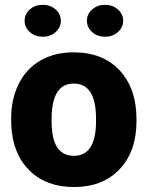

<svg xmlns="http://www.w3.org/2000/svg" viewBox="-20 -751 602 781"><path d="M25.4 -269Q25.4 -348.1 56.2 -409.9Q86.9 -471.7 144.5 -504.9Q202.1 -538.1 279.8 -538.1Q398.4 -538.1 466.8 -464.6Q535.2 -391.1 535.2 -264.6V-258.8Q535.2 -135.3 466.6 -62.7Q397.9 9.8 280.8 9.8Q168 9.8 99.6 -57.9Q31.2 -125.5 25.9 -241.2ZM189.9 -258.8Q189.9 -185.5 212.9 -151.4Q235.8 -117.2 280.8 -117.2Q368.7 -117.2 370.6 -252.4V-269Q370.6 -411.1 279.8 -411.1Q197.3 -411.1 190.4 -288.6ZM80.1 -666.5Q80.1 -693.4 101.3 -712.4Q122.6 -731.4 153.8 -731.4Q185.1 -731.4 206.3 -712.4Q227.5 -693.4 227.5 -666.5Q227.5 -639.6 206.3 -620.6Q185.1 -601.6 153.8 -601.6Q122.6 -601.6 101.3 -620.6Q80.1 -639.6 80.1 -666.5ZM333.5 -666.5Q333.5 -693.4 354.7 -712.4Q376 -731.4 407.2 -731.4Q438.5 -731.4 459.7 -712.4Q481 -693.4 481 -666.5Q481 -639.6 459.7 -620.6Q438.5 -601.6 407.2 -601.6Q376 -601.6 354.7 -620.6Q333.5 -639.6 333.5 -666.5Z"/></svg>

Font: TypoPRO Roboto
Style: Regular
Weight: 900
Designer: Google
Version: Version 2.136; 2016